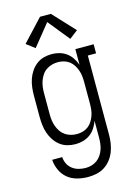

<svg xmlns="http://www.w3.org/2000/svg" viewBox="-143 -840 786 1125"><g transform="rotate(-15 250.0 -277.0)"><path d="M247 213Q214 213 181.5 204.5Q149 196 124 175.5Q99 155 85 124Q71 93 69 61H130Q131 82 140.5 101.5Q150 121 167 134Q184 147 205 152.5Q226 158 247 158Q265 158 283 153Q301 148 316 137Q331 126 341.5 110.5Q352 95 358 77.5Q364 60 366 41.5Q368 23 368 5V-95Q360 -73 347 -53Q334 -33 315 -19Q296 -5 273 1.5Q250 8 226 8Q201 8 177 1.5Q153 -5 133 -20.5Q113 -36 99 -57Q85 -78 77 -101.5Q69 -125 66 -150Q63 -175 63 -200V-330Q63 -355 66 -380Q69 -405 77 -428.5Q85 -452 99 -473Q113 -494 133 -509.5Q153 -525 177 -531.5Q201 -538 226 -538Q250 -538 273 -531.5Q296 -525 315 -511Q334 -497 347 -477Q360 -457 368 -435V-530H479V-475H429V5Q429 31 425 57Q421 83 411.5 107.5Q402 132 385.5 153Q369 174 347 188Q325 202 299 207.5Q273 213 247 213ZM249 -47Q267 -47 285 -52Q303 -57 317.5 -68Q332 -79 342 -95Q352 -111 358 -128Q364 -145 366 -163.5Q368 -182 368 -200V-330Q368 -348 366 -366.5Q364 -385 358 -402Q352 -419 342 -435Q332 -451 317.5 -462Q303 -473 285 -478Q267 -483 249 -483Q230 -483 212 -478Q194 -473 178.5 -462.5Q163 -452 152.5 -436.5Q142 -421 135.5 -403.5Q129 -386 126.5 -367.5Q124 -349 124 -330V-200Q124 -181 126.5 -162.5Q129 -144 135.5 -126.5Q142 -109 152.5 -93.5Q163 -78 178.5 -67.5Q194 -57 212 -52Q230 -47 249 -47ZM145 -596 94 -635 217 -767H283L406 -635L355 -596L250 -726Z"/></g></svg>

Font: Iosevka Slab Light
Style: Regular
Weight: 300
Monospace: yes
Designer: Belleve Invis
Foundry: Belleve Invis
Version: Version 11.1.0; ttfautohint (v1.8.3)